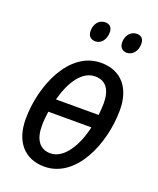

<svg xmlns="http://www.w3.org/2000/svg" viewBox="-138 -816 748 909"><g transform="rotate(20 236.0 -361.5)"><path d="M220 -631C247 -631 270 -656 270 -694C270 -718 258 -732 234 -732C201 -732 182 -703 182 -671C182 -645 196 -631 220 -631ZM378 -631C406 -631 429 -656 429 -694C429 -718 417 -732 394 -732C361 -732 341 -703 341 -671C341 -645 356 -631 378 -631ZM195 9C355 9 441 -195 441 -365C441 -474 385 -545 282 -545C120 -545 36 -339 36 -173C36 -59 96 9 195 9ZM139 -309C164 -403 211 -475 277 -475C332 -475 358 -436 358 -368C358 -349 356 -330 354 -309ZM201 -60C148 -60 119 -99 119 -169C119 -192 121 -216 125 -242H342C320 -143 268 -60 201 -60Z"/></g></svg>

Font: Noto Sans Display SemiCondensed
Style: Italic
Weight: 400
Width: 4
Italic angle: -12°
Designer: Monotype Design Team
Foundry: Monotype Imaging Inc.
Version: Version 1.900